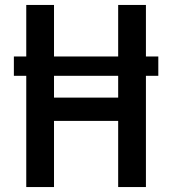

<svg xmlns="http://www.w3.org/2000/svg" viewBox="-20 -755 695 775"><path d="M86 0V-449H36V-527H86V-735H198V-527H457V-735H569V-527H619V-449H569V0H457V-267H198V0ZM198 -361H457V-449H198Z"/></svg>

Font: Alata
Style: Regular
Weight: 400
Designer: Spyros Zevelakis, Eben Sorkin
Foundry: Spyros Zevelakis
Version: Version 1.005; ttfautohint (v1.8.4.7-5d5b)